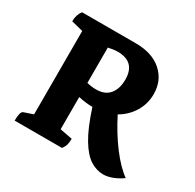

<svg xmlns="http://www.w3.org/2000/svg" viewBox="-144 -797 978 965"><g transform="rotate(30 344.5 -314.5)"><path d="M47 0Q47 -53 63 -58L116 -76V-560L48 -577Q48 -615 68 -641H380Q476 -641 531 -592Q586 -543 586 -464Q586 -408 557.5 -361Q529 -314 480 -286Q524 -199 575.5 -131Q627 -63 675 -29Q649 -10 620.5 1Q592 12 567 12Q528 12 491.5 -11Q455 -34 420 -92Q385 -150 351 -255Q332 -255 311 -257.5Q290 -260 269 -265V-78L341 -64Q341 -43 337 -29Q333 -15 322 0ZM323 -559Q310 -559 297 -557Q284 -555 269 -552V-347Q296 -340 323 -340Q374 -340 400 -371.5Q426 -403 426 -456Q426 -559 323 -559Z"/></g></svg>

Font: Petrona ExtraBold
Style: Regular
Weight: 800
Designer: Ringo R. Seeber
Foundry: Ringo R. Seeber
Version: Version 2.001; ttfautohint (v1.8.3)